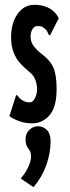

<svg xmlns="http://www.w3.org/2000/svg" viewBox="-20 -502 290 797"><path d="M113 10Q84 10 58.5 0.5Q33 -9 19 -20L44 -98L47 -108L53 -105Q58 -98 63.5 -92.5Q69 -87 84 -80Q93 -77 103 -77Q117 -77 125.5 -95Q134 -113 134 -133Q134 -149 127 -169.5Q120 -190 98 -207Q81 -221 64.5 -238.5Q48 -256 37 -283Q26 -310 26 -350Q26 -384 37 -414Q48 -444 70 -463Q92 -482 124 -482Q160 -482 186 -467Q212 -452 224 -426L192 -364L188 -355L182 -358Q179 -366 175 -373Q171 -380 157 -390Q149 -394 136 -394Q123 -394 115 -381.5Q107 -369 107 -349Q107 -329 119 -312Q131 -295 153 -278Q188 -252 201.5 -221.5Q215 -191 215 -133Q215 -57 185.5 -23.5Q156 10 113 10ZM119 275 66 239Q85 217 97 192Q109 167 109 146Q109 128 97.5 114.5Q86 101 86 76Q86 52 102 37Q118 22 137 22Q159 22 174.5 37.5Q190 53 190 84Q190 134 172 184Q154 234 119 275Z"/></svg>

Font: Inconsolata UltraCondensed Black
Style: Regular
Weight: 900
Width: 1
Monospace: yes
Designer: Raph Levien, Cyreal, Brenton Simpson
Foundry: Raph Levien, Cyreal, Google
Version: Version 3.001; ttfautohint (v1.8.2.53-6de2)